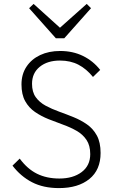

<svg xmlns="http://www.w3.org/2000/svg" viewBox="-20 -953 593 983"><path d="M282 10Q202 10 144 -20Q86 -50 44 -105L81 -141Q120 -88 169.5 -63.5Q219 -39 284 -39Q354 -39 398 -72Q442 -105 442 -164Q442 -208 423 -236.5Q404 -265 372.5 -283Q341 -301 303.5 -314.5Q266 -328 228.5 -343Q191 -358 159.5 -379.5Q128 -401 109 -435Q90 -469 90 -521Q90 -573 115.5 -611.5Q141 -650 185.5 -671Q230 -692 288 -692Q353 -692 405 -666.5Q457 -641 493 -595L456 -559Q423 -600 382 -621.5Q341 -643 287 -643Q223 -643 183.5 -611Q144 -579 144 -524Q144 -482 163 -455.5Q182 -429 213.5 -412Q245 -395 282.5 -381.5Q320 -368 357 -353Q394 -338 425.5 -316Q457 -294 476 -259Q495 -224 495 -170Q495 -83 437.5 -36.5Q380 10 282 10ZM424 -933 446 -911 309 -757H266L129 -911L152 -933L287 -811Z"/></svg>

Font: Outfit ExtraLight
Style: Regular
Weight: 200
Designer: Rodrigo Fuenzalida
Foundry: fragTYPE
Version: Version 1.100; ttfautohint (v1.8.4.7-5d5b);gftools[0.9.27]